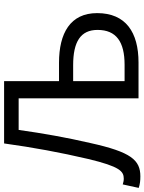

<svg xmlns="http://www.w3.org/2000/svg" viewBox="96 -792 705 937"><g transform="rotate(-90 448.5 -323.5)"><path d="M56 9C136 9 175 -36 219 -235C246 -352 266 -465 283 -585H437V0H612C759 0 853 -62 853 -202C853 -333 755 -388 611 -388H521V-656H217C197 -512 173 -382 141 -245C104 -91 81 -72 45 -72C35 -72 27 -74 17 -77L0 1C18 7 35 9 56 9ZM521 -68V-319H599C713 -319 771 -283 771 -200C771 -108 712 -68 601 -68Z"/></g></svg>

Font: DAIFUKU Sans
Style: Regular
Weight: 400
Designer: Original font ‘Source Han Sans JP’ : Paul D. Hunt
Foundry: Daifuku
Version: Version 1.000